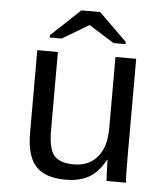

<svg xmlns="http://www.w3.org/2000/svg" viewBox="-52 -759 704 816"><g transform="rotate(5 300.0 -351.5)"><path d="M178.2 -528.3V-193.4Q178.2 -117.2 202.1 -87.6Q226.1 -58.1 287.6 -58.1Q350.6 -58.1 387.2 -101.1Q423.8 -144 423.8 -222.2V-528.3H512.2V-112.8Q512.2 -20.5 515.1 0H432.1Q431.6 -2.4 431.2 -13.2Q430.7 -23.9 429.9 -37.8Q429.2 -51.8 428.2 -90.3H426.8Q396.5 -35.6 356.7 -12.9Q316.9 9.8 257.8 9.8Q170.9 9.8 130.6 -33.4Q90.3 -76.7 90.3 -176.3V-528.3ZM461.4 -596.2V-586.4H410.2L303.2 -653.8H302.2L189 -586.4H138.2V-596.2L262.2 -712.9H342.3Z"/></g></svg>

Font: Cousine
Style: Regular
Weight: 400
Monospace: yes
Designer: Steve Matteson
Foundry: Monotype Imaging Inc.
Version: Version 1.21